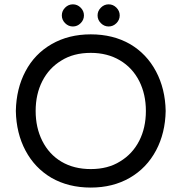

<svg xmlns="http://www.w3.org/2000/svg" viewBox="-20 -850 833 881"><path d="M263.7 -779.3Q263.7 -799.8 278.8 -814.9Q293.9 -830.1 314.5 -830.1Q335 -830.1 350.1 -814.9Q365.2 -799.8 365.2 -779.3Q365.2 -758.8 350.1 -743.7Q335 -728.5 314.5 -728.5Q293.9 -728.5 278.8 -743.7Q263.7 -758.8 263.7 -779.3ZM427.7 -779.3Q427.7 -799.8 442.9 -814.9Q458 -830.1 478.5 -830.1Q499 -830.1 514.2 -814.9Q529.3 -799.8 529.3 -779.3Q529.3 -758.8 514.2 -743.7Q499 -728.5 478.5 -728.5Q458 -728.5 442.9 -743.7Q427.7 -758.8 427.7 -779.3ZM215.8 -34.2Q139.6 -79.1 97.2 -158.7Q54.7 -238.3 52.7 -340.8Q54.7 -443.4 96.7 -522.5Q138.7 -602.5 216.8 -647.5Q294.9 -692.4 396.5 -692.4Q499 -692.4 577.1 -647.5Q653.3 -602.5 695.8 -522.5Q738.3 -442.4 740.2 -340.8Q738.3 -239.3 696.3 -160.2Q653.3 -79.1 575.7 -34.2Q498 10.7 396.5 10.7Q293.9 10.7 215.8 -34.2ZM531.2 -109.4Q587.9 -143.6 618.7 -203.6Q649.4 -263.7 649.4 -340.8Q649.4 -417 619.1 -477.5Q587.9 -539.1 530.3 -573.2Q472.7 -607.4 396.5 -607.4Q317.4 -607.4 261.7 -572.3Q205.1 -538.1 174.3 -478Q143.6 -418 143.6 -340.8Q143.6 -264.6 173.8 -204.1Q205.1 -141.6 262.2 -107.9Q319.3 -74.2 396.5 -74.2Q475.6 -74.2 531.2 -109.4Z"/></svg>

Font: YuPearl-Regular
Style: Regular
Weight: 400
Designer: Max Yao
Foundry: Max-Everyday
Version: Version 1.011; ttfautohint (v1.8.3)